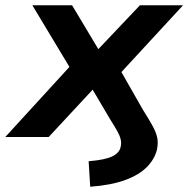

<svg xmlns="http://www.w3.org/2000/svg" viewBox="-43 -521 716 730"><path d="M300 189 294 92Q356 87 384 73.5Q412 60 416 36Q419 23 416 9.5Q413 -4 403.5 -21.5Q394 -39 376 -67L307 -184H313L142 0H-23L247 -295L252 -215L80 -501H231L334 -329H326L489 -501H653L390 -216L393 -292L499 -106Q523 -68 536.5 -43.5Q550 -19 554.5 1Q559 21 554 47Q545 84 515.5 114Q486 144 433 163.5Q380 183 300 189Z"/></svg>

Font: Nunito Sans 7pt SemiExpanded
Style: Bold Italic
Weight: 700
Width: 6
Italic angle: -9°
Designer: Vernon Adams
Foundry: Vernon Adams
Version: Version 3.101;gftools[0.9.27]